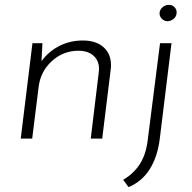

<svg xmlns="http://www.w3.org/2000/svg" viewBox="-20 -568 788 787"><path d="M320 -402Q374 -402 404.5 -374.5Q435 -347 435 -301Q435 -290 434 -285L399 0H352L385 -273L386 -285Q386 -319 363.5 -339.5Q341 -360 301 -360Q239 -360 192 -317Q145 -274 138 -209L112 0H65L113 -391H154L150 -317Q178 -356 222 -379Q266 -402 320 -402ZM485 169Q527 144 551.5 107Q576 70 584 18L636 -391H683L635 0Q626 74 594 125Q562 176 507 199ZM634 -513Q634 -528 646.5 -538.5Q659 -549 674 -548Q687 -548 696 -538Q705 -528 704 -515Q703 -500 691.5 -490.5Q680 -481 665 -481Q652 -482 643 -491.5Q634 -501 634 -513Z"/></svg>

Font: Josefin Sans Light
Style: Italic
Weight: 300
Italic angle: -7°
Designer: Santiago Orozco
Foundry: Typemade
Version: Version 2.000